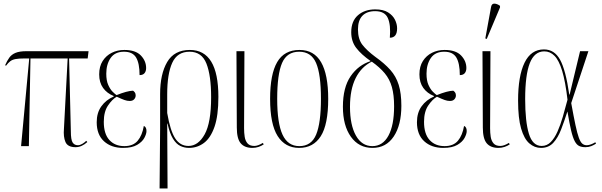

<svg xmlns="http://www.w3.org/2000/svg" viewBox="-20 -825 3400 1084"><path d="M99 0 145 -495H119Q86 -495 67.5 -491.5Q49 -488 37.5 -479Q26 -470 14 -454L9 -457Q20 -482 32.5 -499.5Q45 -517 67.5 -526.5Q90 -536 130 -536H480L475 -495H370L380 -84Q380 -36 390 -20.5Q400 -5 420 -5Q431 -5 444 -12.5Q457 -20 467 -30L473 -23Q441 6 407 6Q362 6 349.5 -23.5Q337 -53 341 -98L362 -495H152L143 0Z M675 10Q608 10 567 -27.5Q526 -65 526 -135Q526 -188 552 -224.5Q578 -261 622 -280V-283Q584 -298 562 -328.5Q540 -359 540 -405Q540 -450 559.5 -480.5Q579 -511 611 -527Q643 -543 682 -543Q745 -543 775 -512Q805 -481 805 -441Q805 -423 796 -412Q787 -401 768 -401Q768 -467 748.5 -500Q729 -533 680 -533Q629 -533 604.5 -497.5Q580 -462 580 -409Q580 -370 591 -345.5Q602 -321 615.5 -307.5Q629 -294 638 -288Q698 -312 731 -313Q736 -310 741 -303.5Q746 -297 746 -286Q746 -274 737.5 -264.5Q729 -255 712 -255Q698 -255 682.5 -260.5Q667 -266 639 -279Q613 -264 589.5 -229Q566 -194 566 -137Q566 -69 597.5 -34.5Q629 0 682 0Q732 0 757.5 -30.5Q783 -61 792 -114Q807 -108 807 -85Q807 -69 795 -46.5Q783 -24 754 -7Q725 10 675 10Z M881 239 884 -96V-294Q884 -407 924 -475Q964 -543 1052 -543Q1213 -543 1213 -278Q1213 -172 1191 -109Q1169 -46 1131.5 -18Q1094 10 1047 10Q1021 10 998 -1Q975 -12 956.5 -42Q938 -72 926 -127H924L926 239ZM1044 -1Q1099 -1 1135.5 -66.5Q1172 -132 1172 -276Q1172 -399 1145.5 -466Q1119 -533 1050 -533Q981 -533 952.5 -470.5Q924 -408 924 -293V-187Q941 -87 969 -44Q997 -1 1044 -1Z M1405 10Q1361 10 1339 -16Q1317 -42 1317 -105L1315 -536H1360L1358 -101Q1358 -75 1361.5 -52.5Q1365 -30 1377.5 -15.5Q1390 -1 1416 -1Q1436 -1 1464 -18L1469 -10Q1456 -1 1439.5 4.5Q1423 10 1405 10Z M1669 10Q1590 10 1547.5 -57Q1505 -124 1505 -267Q1505 -406 1545 -474.5Q1585 -543 1671 -543Q1753 -543 1793 -473.5Q1833 -404 1833 -267Q1833 -122 1791 -56Q1749 10 1669 10ZM1670 0Q1738 0 1765 -65.5Q1792 -131 1792 -267Q1792 -406 1764.5 -469.5Q1737 -533 1669 -533Q1600 -533 1572.5 -469.5Q1545 -406 1545 -267Q1545 -130 1575 -65Q1605 0 1670 0Z M2083 10Q2006 10 1961 -53Q1916 -116 1916 -222Q1916 -331 1959.5 -394.5Q2003 -458 2073 -480Q2020 -517 1991.5 -554Q1963 -591 1963 -643Q1963 -706 2001 -739Q2039 -772 2099 -772Q2144 -772 2171 -755Q2198 -738 2210 -713.5Q2222 -689 2222 -665Q2222 -612 2181 -612Q2187 -685 2169.5 -723.5Q2152 -762 2098 -762Q2051 -762 2026 -736Q2001 -710 2001 -659Q2001 -604 2026.5 -571.5Q2052 -539 2099 -504Q2151 -467 2183.5 -430.5Q2216 -394 2231 -346Q2246 -298 2246 -228Q2246 -119 2203 -54.5Q2160 10 2083 10ZM2082 0Q2141 0 2173 -59Q2205 -118 2205 -225Q2205 -289 2192.5 -333.5Q2180 -378 2152 -411.5Q2124 -445 2079 -477Q2020 -448 1988 -384Q1956 -320 1956 -222Q1956 -119 1989.5 -59.5Q2023 0 2082 0Z M2483 10Q2416 10 2375 -27.5Q2334 -65 2334 -135Q2334 -188 2360 -224.5Q2386 -261 2430 -280V-283Q2392 -298 2370 -328.5Q2348 -359 2348 -405Q2348 -450 2367.5 -480.5Q2387 -511 2419 -527Q2451 -543 2490 -543Q2553 -543 2583 -512Q2613 -481 2613 -441Q2613 -423 2604 -412Q2595 -401 2576 -401Q2576 -467 2556.5 -500Q2537 -533 2488 -533Q2437 -533 2412.5 -497.5Q2388 -462 2388 -409Q2388 -370 2399 -345.5Q2410 -321 2423.5 -307.5Q2437 -294 2446 -288Q2506 -312 2539 -313Q2544 -310 2549 -303.5Q2554 -297 2554 -286Q2554 -274 2545.5 -264.5Q2537 -255 2520 -255Q2506 -255 2490.5 -260.5Q2475 -266 2447 -279Q2421 -264 2397.5 -229Q2374 -194 2374 -137Q2374 -69 2405.5 -34.5Q2437 0 2490 0Q2540 0 2565.5 -30.5Q2591 -61 2600 -114Q2615 -108 2615 -85Q2615 -69 2603 -46.5Q2591 -24 2562 -7Q2533 10 2483 10Z M2794 10Q2750 10 2728 -16Q2706 -42 2706 -105L2704 -536H2749L2747 -101Q2747 -75 2750.5 -52.5Q2754 -30 2766.5 -15.5Q2779 -1 2805 -1Q2825 -1 2853 -18L2858 -10Q2845 -1 2828.5 4.5Q2812 10 2794 10ZM2728 -605 2720 -608 2752 -783Q2755 -805 2771 -804.5Q2787 -804 2803 -792V-783Z M3034 10Q2998 10 2968.5 -15.5Q2939 -41 2922 -99.5Q2905 -158 2905 -257Q2905 -396 2941.5 -471Q2978 -546 3051 -546Q3110 -546 3142 -488Q3174 -430 3194 -291H3196L3255 -536H3302L3205 -243Q3219 -166 3229 -119Q3239 -72 3248 -47.5Q3257 -23 3267.5 -14Q3278 -5 3293 -5Q3304 -5 3318 -10.5Q3332 -16 3341 -22L3345 -14Q3333 -6 3318 0Q3303 6 3285 6Q3265 6 3250.5 -0.5Q3236 -7 3225 -27.5Q3214 -48 3204.5 -88Q3195 -128 3184 -194H3183Q3166 -141 3148 -94Q3130 -47 3103.5 -18.5Q3077 10 3034 10ZM3038 -1Q3068 -1 3089.5 -23Q3111 -45 3127.5 -82Q3144 -119 3157.5 -165.5Q3171 -212 3184 -262Q3172 -365 3154 -424.5Q3136 -484 3111 -509.5Q3086 -535 3053 -535Q2997 -535 2971 -468Q2945 -401 2945 -266Q2945 -139 2966 -70Q2987 -1 3038 -1Z"/></svg>

Font: Noto Serif Display ExtraCondensed ExtraLight
Style: Regular
Weight: 200
Width: 2
Designer: Monotype Design Team
Foundry: Monotype Imaging Inc.
Version: Version 2.009